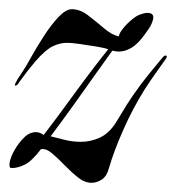

<svg xmlns="http://www.w3.org/2000/svg" viewBox="-34 -379 382 417"><path d="M165 18Q150 18 135.5 6.5Q121 -5 106.5 -20Q92 -35 79 -46Q66 -57 55 -55Q35 -29 20 -21.5Q5 -14 -9 -14Q-15 -14 -13 -26Q-11 -38 -2.5 -53Q6 -68 18 -80Q30 -92 44 -92Q52 -92 61 -86Q88 -121 125 -172Q162 -223 201 -272Q193 -275 175 -278Q157 -281 139 -283.5Q121 -286 112 -286Q96 -286 80.5 -278.5Q65 -271 43 -246Q26 -226 8 -201Q4 -193 -1 -193Q-3 -193 0 -199.5Q3 -206 16 -225Q22 -234 34 -255.5Q46 -277 61.5 -301Q77 -325 93 -342Q109 -359 122 -359Q140 -359 157.5 -345.5Q175 -332 192 -317.5Q209 -303 224 -300Q225 -307 233.5 -317.5Q242 -328 253 -337Q264 -346 272 -348Q275 -349 278.5 -350Q282 -351 286 -351Q299 -351 299 -341Q299 -336 295 -327Q291 -318 281 -305Q266 -284 252 -275.5Q238 -267 224 -267Q221 -267 217.5 -267.5Q214 -268 210 -269Q196 -250 173.5 -218Q151 -186 125.5 -150.5Q100 -115 76 -83Q88 -80 105.5 -75.5Q123 -71 142 -71Q162 -71 181.5 -79.5Q201 -88 216 -110Q231 -135 242 -152.5Q253 -170 270 -193Q287 -216 319 -254Q324 -260 327 -258Q330 -256 326 -251Q314 -234 303 -218.5Q292 -203 281 -186Q255 -145 234 -97.5Q213 -50 203 -15Q198 4 187 11Q176 18 165 18Z"/></svg>

Font: Festive
Style: Regular
Weight: 400
Designer: Robert E. Leuschke
Foundry: Robert E. Leuschke
Version: Version 1.101; ttfautohint (v1.8.3)